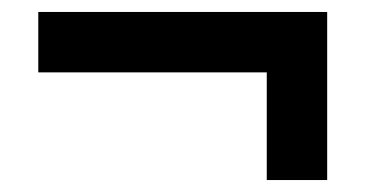

<svg xmlns="http://www.w3.org/2000/svg" viewBox="-20 -423 612 321"><path d="M527 -403V-122H426V-302H44V-403Z"/></svg>

Font: Noto Sans UI
Style: Bold
Weight: 700
Designer: Monotype Design Team
Foundry: Monotype Imaging Inc.
Version: Version 1.901